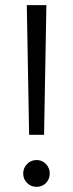

<svg xmlns="http://www.w3.org/2000/svg" viewBox="-20 -720 284 745"><path d="M93 -197 84 -700H160L151 -197ZM122 5Q100 5 85 -10Q70 -25 70 -47Q70 -68 85 -83.5Q100 -99 122 -99Q144 -99 158.5 -83.5Q173 -68 173 -47Q173 -25 158.5 -10Q144 5 122 5Z"/></svg>

Font: DM Sans 12pt Light
Style: Regular
Weight: 300
Version: Version 4.004;gftools[0.9.30]